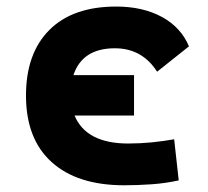

<svg xmlns="http://www.w3.org/2000/svg" viewBox="-20 -547 626 577"><path d="M353.5 9.8Q212.4 9.8 135.3 -59.8Q58.1 -129.4 58.1 -259.8Q58.1 -386.7 128.4 -457Q198.7 -527.3 329.1 -527.3Q409.2 -527.3 466.6 -496.1Q523.9 -464.8 547.9 -407.7L452.1 -331.5Q407.2 -401.9 325.2 -401.9Q227.5 -401.9 200.7 -321.3H382.8V-199.7H204.1Q239.3 -115.7 365.2 -115.7Q400.4 -115.7 435.3 -119.1Q470.2 -122.6 503.4 -128.4L517.1 -4.9Q477.5 3.9 435.5 6.8Q393.6 9.8 353.5 9.8Z"/></svg>

Font: CaskaydiaMono NF
Style: Bold
Weight: 700
Designer: Aaron Bell
Foundry: Saja Typeworks
Version: Version 2111.001; ttfautohint (v1.8.4);Nerd Fonts 3.1.1